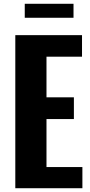

<svg xmlns="http://www.w3.org/2000/svg" viewBox="-20 -996 478 1016"><path d="M61 0V-810H414V-696H226V-481H371V-366H226V-112H416V0ZM111 -902V-976H369V-902Z"/></svg>

Font: Oswald SemiBold
Style: Regular
Weight: 600
Designer: Vernon Adams
Foundry: Vernon Adams
Version: Version 4.100; ttfautohint (v1.8.1.43-b0c9)